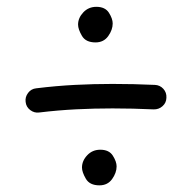

<svg xmlns="http://www.w3.org/2000/svg" viewBox="-20 -620 574 574"><path d="M56.6 -315.4Q54.7 -330.1 64 -342.3Q73.2 -354.5 88.4 -356Q147.5 -363.3 203.9 -366.2Q260.3 -369.1 316.4 -369.1Q379.4 -369.1 442.9 -366.2Q458 -365.7 468.3 -354.5Q478.5 -343.3 477.5 -327.6Q477.1 -312.5 465.8 -302.5Q454.6 -292.5 439 -293Q377 -295.9 316.4 -295.9Q261.7 -295.9 207.8 -293.2Q153.8 -290.5 97.2 -283.7Q82.5 -281.7 70.3 -291Q58.1 -300.3 56.6 -315.4ZM213.4 -546.4Q213.4 -566.4 229 -583Q244.6 -599.6 268.1 -599.6Q294.4 -599.6 305.7 -581.8Q316.9 -564 316.9 -549.8Q316.9 -530.8 303.5 -512Q290 -493.2 265.6 -493.2Q236.3 -493.2 224.9 -512.9Q213.4 -532.7 213.4 -546.4ZM225.1 -119.1Q225.1 -139.2 240.7 -155.8Q256.3 -172.4 279.8 -172.4Q306.2 -172.4 317.4 -154.5Q328.6 -136.7 328.6 -122.6Q328.6 -103.5 315.2 -84.7Q301.8 -65.9 277.3 -65.9Q248 -65.9 236.6 -85.7Q225.1 -105.5 225.1 -119.1Z"/></svg>

Font: Mikhak-DS2-FD Regular
Style: Regular
Weight: 400
Designer: Amin Abedi
Version: Version 3.4